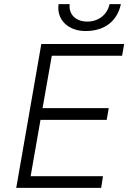

<svg xmlns="http://www.w3.org/2000/svg" viewBox="-20 -914 624 934"><path d="M59 0H472L481 -57H129L177 -331H499L509 -388H187L232 -643H574L584 -700H181ZM396 -763C492 -763 551 -814 568 -894H513C502 -843 460 -809 404 -809C349 -809 313 -844 319 -894H265C254 -817 313 -763 396 -763Z"/></svg>

Font: Fixel Display Light
Style: Italic
Weight: 300
Italic angle: -10°
Designer: AlfaBravo + MacPaw
Foundry: Kyrylo Tkachov, Marchela Mozhyna, Serhii Makarenko, Maria Weinstein, Zakhar Kryvoshyya
Version: Version 1.210;Glyphs 3.2 (3217)